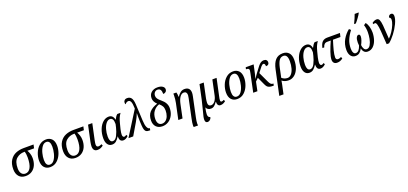

<svg xmlns="http://www.w3.org/2000/svg" viewBox="49 -2218 8249 3880"><g transform="rotate(-20 4173.0 -277.5)"><path d="M43 -204Q43 -323 91 -397.5Q139 -472 216 -504Q293 -536 386 -536H600L583 -459H439Q458 -429 473.5 -383.5Q489 -338 489 -285Q489 -199 459 -132.5Q429 -66 372 -28Q315 10 236 10Q144 10 93.5 -48.5Q43 -107 43 -204ZM399 -332Q399 -371 394.5 -405Q390 -439 383 -459H368Q273 -459 203 -398.5Q133 -338 133 -191Q133 -119 163.5 -79Q194 -39 246 -39Q318 -39 358.5 -113.5Q399 -188 399 -332Z M592 -189Q592 -269 624 -352Q656 -435 719.5 -490.5Q783 -546 871 -546Q946 -546 993 -496.5Q1040 -447 1040 -347Q1040 -269 1008.5 -186Q977 -103 914.5 -46.5Q852 10 763 10Q685 10 638.5 -41Q592 -92 592 -189ZM942 -364Q942 -496 858 -496Q804 -496 765.5 -442.5Q727 -389 708 -313Q689 -237 689 -170Q689 -40 774 -40Q829 -40 867 -93Q905 -146 923.5 -222Q942 -298 942 -364Z M1114 -204Q1114 -323 1162 -397.5Q1210 -472 1287 -504Q1364 -536 1457 -536H1671L1654 -459H1510Q1529 -429 1544.5 -383.5Q1560 -338 1560 -285Q1560 -199 1530 -132.5Q1500 -66 1443 -28Q1386 10 1307 10Q1215 10 1164.5 -48.5Q1114 -107 1114 -204ZM1470 -332Q1470 -371 1465.5 -405Q1461 -439 1454 -459H1439Q1344 -459 1274 -398.5Q1204 -338 1204 -191Q1204 -119 1234.5 -79Q1265 -39 1317 -39Q1389 -39 1429.5 -113.5Q1470 -188 1470 -332Z M1687 -98Q1687 -134 1698 -191L1772 -536H1863L1790 -194Q1777 -131 1777 -105Q1777 -51 1822 -51Q1853 -51 1891 -72L1906 -37Q1875 -14 1846 -2Q1817 10 1779 10Q1734 10 1710.5 -17.5Q1687 -45 1687 -98Z M1966 -168Q1966 -273 2000 -359.5Q2034 -446 2091.5 -496Q2149 -546 2216 -546Q2264 -546 2292 -518Q2320 -490 2328 -441H2333Q2350 -475 2365 -497Q2380 -519 2401 -536H2470Q2437 -488 2419.5 -445Q2402 -402 2386 -339L2357 -225Q2341 -153 2341 -113Q2341 -88 2350.5 -72Q2360 -56 2378 -56Q2398 -56 2427 -78L2444 -47Q2390 7 2336 7Q2252 7 2256 -106H2252Q2218 -51 2182 -20.5Q2146 10 2095 10Q2034 10 2000 -37.5Q1966 -85 1966 -168ZM2283 -287 2299 -357Q2300 -429 2280.5 -460Q2261 -491 2224 -491Q2179 -491 2141.5 -445.5Q2104 -400 2083 -325.5Q2062 -251 2062 -170Q2062 -114 2079 -82.5Q2096 -51 2132 -51Q2187 -51 2225 -127Q2263 -203 2283 -287Z M2771 -518Q2768 -626 2750.5 -665.5Q2733 -705 2698 -705Q2658 -705 2627 -663Q2622 -666 2619.5 -675.5Q2617 -685 2617 -697Q2617 -728 2637 -749Q2657 -770 2698 -770Q2755 -770 2785 -728Q2815 -686 2820 -587L2837 -236Q2841 -138 2863.5 -90Q2886 -42 2917 -42H2922L2914 0H2894Q2855 0 2833.5 -11Q2812 -22 2799.5 -54Q2787 -86 2783 -150Q2777 -228 2777 -347L2778 -413H2775Q2768 -390 2744.5 -342Q2721 -294 2699 -256L2548 0H2446Z M2996 -175Q2996 -290 3058 -356.5Q3120 -423 3230 -457Q3198 -486 3179 -521.5Q3160 -557 3160 -596Q3160 -677 3212.5 -721Q3265 -765 3343 -765Q3414 -765 3452.5 -738.5Q3491 -712 3491 -676Q3491 -640 3468.5 -619.5Q3446 -599 3412 -599Q3414 -720 3332 -720Q3292 -720 3267 -690.5Q3242 -661 3242 -618Q3242 -585 3263 -554.5Q3284 -524 3329 -488Q3438 -400 3438 -291Q3438 -203 3403 -134.5Q3368 -66 3308.5 -28Q3249 10 3178 10Q3093 10 3044.5 -40Q2996 -90 2996 -175ZM3343 -271Q3343 -327 3321.5 -363.5Q3300 -400 3262 -431Q3185 -406 3136 -340Q3087 -274 3087 -175Q3087 -110 3113.5 -76Q3140 -42 3187 -42Q3232 -42 3267.5 -71Q3303 -100 3323 -152.5Q3343 -205 3343 -271Z M3759 208Q3759 157 3781 58L3866 -346Q3875 -388 3875 -407Q3875 -445 3858.5 -464.5Q3842 -484 3810 -484Q3761 -484 3724.5 -431.5Q3688 -379 3669 -287L3609 0H3518L3590 -339Q3598 -375 3602.5 -421Q3607 -467 3607 -505Q3607 -527 3606 -536H3671Q3684 -505 3684 -439H3689Q3721 -486 3758.5 -516Q3796 -546 3847 -546Q3906 -546 3937 -515Q3968 -484 3968 -422Q3968 -393 3958 -347L3870 70Q3852 152 3852 201Q3852 224 3855 240H3762Q3759 227 3759 208Z M4012 174Q4012 143 4020 107Q4028 71 4049 -7Q4083 -132 4103 -225L4169 -536H4260L4194 -223Q4190 -203 4186 -175Q4182 -147 4182 -127Q4182 -53 4244 -53Q4291 -53 4327 -99Q4363 -145 4377 -215L4445 -536H4536L4460 -182Q4444 -116 4444 -82Q4444 -68 4451 -60Q4458 -52 4471 -52Q4492 -52 4521 -69L4536 -35Q4482 10 4427 10Q4391 10 4373.5 -15.5Q4356 -41 4358 -86H4353Q4322 -39 4290.5 -14.5Q4259 10 4219 10Q4182 10 4156 -6.5Q4130 -23 4118 -54Q4107 2 4102 32Q4097 62 4097 91Q4097 122 4108.5 140.5Q4120 159 4147 165Q4141 199 4116.5 219.5Q4092 240 4064 241Q4012 241 4012 174Z M4613 -189Q4613 -269 4645 -352Q4677 -435 4740.5 -490.5Q4804 -546 4892 -546Q4967 -546 5014 -496.5Q5061 -447 5061 -347Q5061 -269 5029.5 -186Q4998 -103 4935.5 -46.5Q4873 10 4784 10Q4706 10 4659.5 -41Q4613 -92 4613 -189ZM4963 -364Q4963 -496 4879 -496Q4825 -496 4786.5 -442.5Q4748 -389 4729 -313Q4710 -237 4710 -170Q4710 -40 4795 -40Q4850 -40 4888 -93Q4926 -146 4944.5 -222Q4963 -298 4963 -364Z M5394 -349Q5390 -343 5386.5 -338Q5383 -333 5381 -330L5482 -114Q5500 -75 5519.5 -55Q5539 -35 5569 -35H5578L5568 7H5559Q5507 7 5477 -2Q5447 -11 5428.5 -32Q5410 -53 5392 -94L5320 -252L5259 -193L5219 0H5129L5211 -391Q5221 -437 5221 -449Q5221 -476 5205.5 -485.5Q5190 -495 5161 -495H5153L5162 -536H5333L5292 -347Q5277 -283 5265 -244L5310 -312L5341 -355Q5400 -436 5429 -471.5Q5458 -507 5487 -526Q5516 -545 5551 -545Q5588 -545 5606.5 -526.5Q5625 -508 5625 -480Q5625 -416 5555 -415Q5555 -478 5520 -478Q5498 -478 5470 -446.5Q5442 -415 5394 -349Z M5716 -293Q5743 -419 5801 -482.5Q5859 -546 5960 -546Q6041 -546 6088.5 -495Q6136 -444 6136 -344Q6136 -236 6103 -155.5Q6070 -75 6014 -32.5Q5958 10 5893 10Q5806 10 5749 -37Q5748 -30 5744 -4Q5740 22 5734 49L5693 240H5602ZM6043 -347Q6043 -420 6021 -456Q5999 -492 5954 -492Q5895 -492 5861.5 -441.5Q5828 -391 5807 -295L5764 -90Q5818 -43 5886 -43Q5931 -43 5967 -83Q6003 -123 6023 -192.5Q6043 -262 6043 -347Z M6209 -168Q6209 -273 6243 -359.5Q6277 -446 6334.5 -496Q6392 -546 6459 -546Q6507 -546 6535 -518Q6563 -490 6571 -441H6576Q6593 -475 6608 -497Q6623 -519 6644 -536H6713Q6680 -488 6662.5 -445Q6645 -402 6629 -339L6600 -225Q6584 -153 6584 -113Q6584 -88 6593.5 -72Q6603 -56 6621 -56Q6641 -56 6670 -78L6687 -47Q6633 7 6579 7Q6495 7 6499 -106H6495Q6461 -51 6425 -20.5Q6389 10 6338 10Q6277 10 6243 -37.5Q6209 -85 6209 -168ZM6526 -287 6542 -357Q6543 -429 6523.5 -460Q6504 -491 6467 -491Q6422 -491 6384.5 -445.5Q6347 -400 6326 -325.5Q6305 -251 6305 -170Q6305 -114 6322 -82.5Q6339 -51 6375 -51Q6430 -51 6468 -127Q6506 -203 6526 -287Z M6843 -84Q6843 -145 6878 -246Q6913 -347 6962 -456H6885Q6847 -456 6823.5 -432.5Q6800 -409 6791 -370H6752Q6770 -461 6810 -498.5Q6850 -536 6916 -536H7189L7170 -456H7010Q6973 -340 6950.5 -251.5Q6928 -163 6928 -105Q6928 -52 6976 -52Q7006 -52 7043 -72L7058 -36Q7028 -13 6999 -1.5Q6970 10 6934 10Q6889 10 6866 -15Q6843 -40 6843 -84Z M7193 -168Q7193 -290 7249 -387.5Q7305 -485 7387 -548L7421 -517Q7350 -423 7318 -342Q7286 -261 7286 -164Q7286 -107 7303.5 -75Q7321 -43 7350 -43Q7390 -43 7417.5 -74.5Q7445 -106 7465 -166Q7461 -190 7461 -229Q7461 -299 7480 -336.5Q7499 -374 7528 -374Q7543 -374 7552 -362.5Q7561 -351 7561 -326Q7561 -292 7544.5 -244.5Q7528 -197 7507 -160Q7510 -113 7530.5 -78Q7551 -43 7587 -43Q7636 -43 7666.5 -95Q7697 -147 7710.5 -220Q7724 -293 7724 -359Q7724 -445 7700 -517L7747 -548Q7778 -509 7795 -448Q7812 -387 7812 -320Q7811 -238 7786 -162Q7761 -86 7711.5 -38Q7662 10 7592 10Q7543 10 7514.5 -20.5Q7486 -51 7479 -96H7476Q7450 -45 7415.5 -17.5Q7381 10 7328 10Q7267 10 7230 -37.5Q7193 -85 7193 -168ZM7524 -619Q7542 -653 7565.5 -707.5Q7589 -762 7600 -796H7686L7683 -784Q7671 -756 7629.5 -698.5Q7588 -641 7556 -606H7522Z M7921 -480Q7905 -480 7889 -470L7877 -500Q7928 -541 7978 -541Q8016 -541 8033.5 -503.5Q8051 -466 8059.5 -381Q8068 -296 8079 -89Q8126 -132 8168.5 -197Q8211 -262 8236.5 -326.5Q8262 -391 8262 -431Q8262 -453 8253.5 -467.5Q8245 -482 8228 -487Q8233 -516 8249.5 -531Q8266 -546 8290 -546Q8316 -546 8328 -528.5Q8340 -511 8340 -484Q8340 -417 8295.5 -323Q8251 -229 8183 -140Q8115 -51 8050 0H7999Q7987 -198 7979.5 -289.5Q7972 -381 7958.5 -430.5Q7945 -480 7921 -480Z"/></g></svg>

Font: Noto Serif Narrow
Style: Italic
Weight: 400
Width: 4
Italic angle: -12°
Designer: Monotype Design Team
Foundry: Monotype Imaging Inc.
Version: Version 1.001